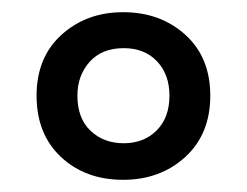

<svg xmlns="http://www.w3.org/2000/svg" viewBox="-20 -743 405 315"><path d="M182 -448Q120 -448 80 -485.5Q40 -523 40 -586Q40 -649 81 -686Q122 -723 182 -723Q243 -723 284 -686Q325 -649 325 -586Q325 -523 284 -485.5Q243 -448 182 -448ZM183 -508Q216 -508 237 -529Q258 -550 258 -586Q258 -621 237.5 -642.5Q217 -664 183 -664Q147 -664 127 -641.5Q107 -619 107 -586Q107 -549 128.5 -528.5Q150 -508 183 -508Z"/></svg>

Font: Noto Sans Kannada ExtraCondensed Medium
Style: Regular
Weight: 500
Width: 2
Designer: Jelle Bosma - Monotype Design Team
Foundry: Monotype Imaging Inc.
Version: Version 2.005; ttfautohint (v1.8.4.7-5d5b)